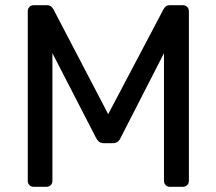

<svg xmlns="http://www.w3.org/2000/svg" viewBox="-20 -720 834 740"><path d="M110 0Q100 0 93.5 -6.5Q87 -13 87 -23V-676Q87 -687 93.5 -693.5Q100 -700 110 -700H160Q172 -700 178 -694Q184 -688 186 -684L397 -280L610 -684Q612 -688 617.5 -694Q623 -700 635 -700H684Q695 -700 701.5 -693.5Q708 -687 708 -676V-23Q708 -13 701.5 -6.5Q695 0 684 0H635Q625 0 618.5 -6.5Q612 -13 612 -23V-515L445 -189Q441 -179 433 -173.5Q425 -168 413 -168H382Q369 -168 362 -173.5Q355 -179 350 -189L182 -515V-23Q182 -13 175.5 -6.5Q169 0 159 0Z"/></svg>

Font: Rubik Light
Style: Regular
Weight: 400
Version: Version 2.101